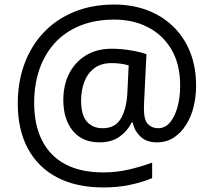

<svg xmlns="http://www.w3.org/2000/svg" viewBox="-20 -734 939 843"><path d="M841 -357Q841 -311 830.5 -267Q820 -223 798 -187.5Q776 -152 744 -130.5Q712 -109 668 -109Q622 -109 595.5 -135.5Q569 -162 563 -196H558Q540 -159 505 -134Q470 -109 417 -109Q341 -109 299.5 -160Q258 -211 258 -295Q258 -361 284 -411.5Q310 -462 357.5 -491Q405 -520 470 -520Q514 -520 556.5 -512.5Q599 -505 623 -496L613 -293Q612 -275 612 -267.5Q612 -260 612 -257Q612 -205 630.5 -188Q649 -171 674 -171Q705 -171 726.5 -196.5Q748 -222 759.5 -264.5Q771 -307 771 -358Q771 -451 733.5 -515.5Q696 -580 630.5 -614Q565 -648 482 -648Q397 -648 331 -621Q265 -594 220.5 -545Q176 -496 153 -429.5Q130 -363 130 -283Q130 -185 165 -116.5Q200 -48 267.5 -12.5Q335 23 433 23Q494 23 549.5 9.5Q605 -4 648 -20V48Q605 66 551.5 77.5Q498 89 433 89Q315 89 231 45Q147 1 102.5 -81.5Q58 -164 58 -280Q58 -373 87 -452.5Q116 -532 171 -590.5Q226 -649 304.5 -681.5Q383 -714 482 -714Q560 -714 625.5 -689.5Q691 -665 739.5 -618.5Q788 -572 814.5 -506Q841 -440 841 -357ZM336 -293Q336 -229 361.5 -200Q387 -171 430 -171Q486 -171 510.5 -213Q535 -255 539 -322L545 -447Q532 -451 512 -454Q492 -457 471 -457Q422 -457 392 -433Q362 -409 349 -371.5Q336 -334 336 -293Z"/></svg>

Font: lkorean15
Style: Book
Weight: 400
Designer: Jelle Bosma - Monotype Design Team
Foundry: Monotype Imaging Inc.
Version: Version 2.003